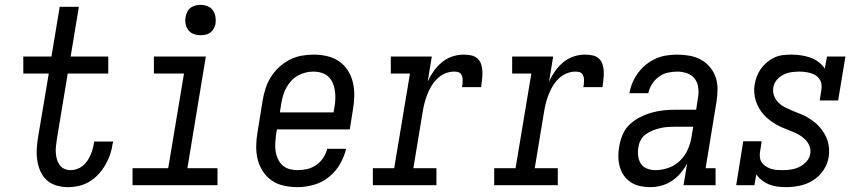

<svg xmlns="http://www.w3.org/2000/svg" viewBox="-20 -763 3540 791"><path d="M259 8Q235 8 212 1Q189 -6 172.5 -21Q156 -36 146.5 -57.5Q137 -79 133.5 -102.5Q130 -126 131.5 -150.5Q133 -175 137 -199L181 -460H76V-530H192L226 -735H305L271 -530H426V-460H259L214 -188Q212 -174 210.5 -160Q209 -146 210 -132.5Q211 -119 214.5 -106.5Q218 -94 225.5 -83.5Q233 -73 245 -67.5Q257 -62 271 -62Q284 -62 297 -66.5Q310 -71 320.5 -79.5Q331 -88 339 -99.5Q347 -111 352.5 -123.5Q358 -136 361.5 -148.5Q365 -161 367 -174Q367 -176 367.5 -177.5Q368 -179 368 -180H446Q446 -178 445.5 -175.5Q445 -173 444 -171Q441 -148 433.5 -126Q426 -104 414 -83.5Q402 -63 385.5 -45Q369 -27 348 -14.5Q327 -2 304.5 3Q282 8 259 8Z M526 0V-70H673L738 -460H614V-530H828L752 -70H876V0ZM806 -618Q791 -618 777.5 -623Q764 -628 755.5 -639.5Q747 -651 744.5 -665.5Q742 -680 745 -695Q747 -705 752 -715Q757 -725 766 -731.5Q775 -738 785.5 -740.5Q796 -743 806 -743Q821 -743 835 -737.5Q849 -732 857 -720.5Q865 -709 867.5 -694.5Q870 -680 868 -665Q866 -655 860.5 -645Q855 -635 846 -628.5Q837 -622 826.5 -620Q816 -618 806 -618Z M1206 8Q1177 8 1149.5 2Q1122 -4 1100 -19Q1078 -34 1063 -57Q1048 -80 1041.5 -106.5Q1035 -133 1035.5 -162Q1036 -191 1041 -219L1062 -349Q1066 -374 1074 -398.5Q1082 -423 1096 -445.5Q1110 -468 1130 -486.5Q1150 -505 1173.5 -517Q1197 -529 1222.5 -533.5Q1248 -538 1273 -538Q1301 -538 1328.5 -531.5Q1356 -525 1377.5 -510Q1399 -495 1413.5 -472Q1428 -449 1434 -422.5Q1440 -396 1439.5 -367.5Q1439 -339 1434 -311L1421 -230H1121L1117 -208Q1115 -191 1114 -173.5Q1113 -156 1115.5 -139.5Q1118 -123 1125 -108Q1132 -93 1144 -82Q1156 -71 1172.5 -66.5Q1189 -62 1206 -62Q1226 -62 1245.5 -66.5Q1265 -71 1282.5 -83Q1300 -95 1311.5 -112.5Q1323 -130 1328 -150H1406Q1398 -117 1380 -86Q1362 -55 1334 -33Q1306 -11 1272.5 -1.5Q1239 8 1206 8ZM1133 -300H1354L1358 -322Q1361 -339 1361.5 -356.5Q1362 -374 1359.5 -390.5Q1357 -407 1350.5 -422Q1344 -437 1332.5 -447.5Q1321 -458 1305 -463Q1289 -468 1271 -468Q1255 -468 1238.5 -464Q1222 -460 1207 -451.5Q1192 -443 1180 -430Q1168 -417 1159.5 -401.5Q1151 -386 1146.5 -370Q1142 -354 1139 -338Z M1516 0V-70H1604L1669 -460H1590V-530H1759L1742 -427Q1752 -449 1766.5 -469.5Q1781 -490 1800 -506Q1819 -522 1842.5 -530Q1866 -538 1889 -538Q1905 -538 1920.5 -535Q1936 -532 1947 -522Q1958 -512 1962.5 -497.5Q1967 -483 1967.5 -467.5Q1968 -452 1966 -436Q1964 -420 1962 -404H1883Q1885 -412 1885.5 -419Q1886 -426 1886 -433.5Q1886 -441 1884 -448Q1882 -455 1877.5 -460Q1873 -465 1865.5 -466.5Q1858 -468 1851 -468Q1832 -468 1814 -460.5Q1796 -453 1781.5 -439Q1767 -425 1757 -408Q1747 -391 1740 -373Q1733 -355 1728.5 -337Q1724 -319 1721 -300L1683 -70H1778V0Z M2016 0V-70H2104L2169 -460H2090V-530H2259L2242 -427Q2252 -449 2266.5 -469.5Q2281 -490 2300 -506Q2319 -522 2342.5 -530Q2366 -538 2389 -538Q2405 -538 2420.5 -535Q2436 -532 2447 -522Q2458 -512 2462.5 -497.5Q2467 -483 2467.5 -467.5Q2468 -452 2466 -436Q2464 -420 2462 -404H2383Q2385 -412 2385.5 -419Q2386 -426 2386 -433.5Q2386 -441 2384 -448Q2382 -455 2377.5 -460Q2373 -465 2365.5 -466.5Q2358 -468 2351 -468Q2332 -468 2314 -460.5Q2296 -453 2281.5 -439Q2267 -425 2257 -408Q2247 -391 2240 -373Q2233 -355 2228.5 -337Q2224 -319 2221 -300L2183 -70H2278V0Z M2658 8Q2637 8 2616.5 3.5Q2596 -1 2579 -12Q2562 -23 2550.5 -39.5Q2539 -56 2533.5 -75.5Q2528 -95 2527.5 -116.5Q2527 -138 2531 -159Q2535 -184 2545 -208Q2555 -232 2574 -250Q2593 -268 2616.5 -280Q2640 -292 2665 -299Q2690 -306 2714.5 -308.5Q2739 -311 2763 -311H2848L2855 -357Q2859 -378 2857 -399.5Q2855 -421 2843 -437.5Q2831 -454 2811 -461Q2791 -468 2770 -468Q2750 -468 2730.5 -463.5Q2711 -459 2694 -446.5Q2677 -434 2666 -416.5Q2655 -399 2651 -379H2573Q2577 -402 2586 -423Q2595 -444 2609 -463Q2623 -482 2641.5 -497Q2660 -512 2681.5 -521.5Q2703 -531 2725.5 -534.5Q2748 -538 2770 -538Q2795 -538 2820.5 -533.5Q2846 -529 2867 -517.5Q2888 -506 2904 -487.5Q2920 -469 2928 -446Q2936 -423 2936 -397Q2936 -371 2932 -345L2887 -70H2928V0H2796L2811 -90Q2800 -69 2784 -50Q2768 -31 2747.5 -17.5Q2727 -4 2704 2Q2681 8 2658 8ZM2680 -62Q2707 -62 2734 -71.5Q2761 -81 2781.5 -101Q2802 -121 2813.5 -147Q2825 -173 2829 -200L2836 -241H2763Q2748 -241 2732.5 -240Q2717 -239 2701.5 -235.5Q2686 -232 2670.5 -226Q2655 -220 2641.5 -210.5Q2628 -201 2620 -186.5Q2612 -172 2610 -156Q2607 -139 2609 -121Q2611 -103 2620 -89Q2629 -75 2645.5 -68.5Q2662 -62 2680 -62Z M3217 8Q3199 8 3181 5.5Q3163 3 3147.5 -3.5Q3132 -10 3118.5 -20.5Q3105 -31 3096 -45L3088 0H3013L3042 -181H3118L3111 -136Q3109 -124 3111 -112.5Q3113 -101 3119.5 -92Q3126 -83 3136 -77Q3146 -71 3156.5 -67.5Q3167 -64 3179 -63Q3191 -62 3203 -62Q3203 -62 3203 -62Q3203 -62 3204 -62Q3221 -62 3238.5 -64.5Q3256 -67 3272.5 -75Q3289 -83 3302 -97Q3315 -111 3318 -129Q3321 -147 3314.5 -162.5Q3308 -178 3296 -189.5Q3284 -201 3269.5 -209Q3255 -217 3239.5 -223Q3224 -229 3208 -235.5Q3192 -242 3178 -250Q3164 -258 3151 -268Q3138 -278 3127 -290Q3116 -302 3107.5 -316.5Q3099 -331 3094 -347Q3089 -363 3087.5 -380Q3086 -397 3089 -415Q3092 -433 3098.5 -449.5Q3105 -466 3115.5 -480.5Q3126 -495 3140.5 -507Q3155 -519 3171.5 -526.5Q3188 -534 3205.5 -536Q3223 -538 3240 -538Q3260 -538 3280.5 -535Q3301 -532 3319 -525.5Q3337 -519 3352.5 -507.5Q3368 -496 3378 -480L3387 -530H3463L3433 -349H3357L3364 -394Q3366 -406 3364 -417.5Q3362 -429 3355.5 -438Q3349 -447 3339.5 -453Q3330 -459 3319 -462Q3308 -465 3296.5 -466.5Q3285 -468 3273 -468Q3256 -468 3239.5 -465.5Q3223 -463 3207 -455Q3191 -447 3179.5 -433Q3168 -419 3166 -402Q3163 -384 3169 -368.5Q3175 -353 3186.5 -341Q3198 -329 3213 -321.5Q3228 -314 3243 -307.5Q3258 -301 3274 -295Q3290 -289 3304 -281Q3318 -273 3331.5 -263Q3345 -253 3355.5 -241Q3366 -229 3375 -214.5Q3384 -200 3389 -184.5Q3394 -169 3395.5 -151.5Q3397 -134 3394 -117Q3390 -88 3372.5 -62Q3355 -36 3329.5 -20Q3304 -4 3275 2Q3246 8 3218 8Z"/></svg>

Font: Iosevka Slab Oblique
Style: Regular
Weight: 400
Italic angle: -9°
Monospace: yes
Designer: Belleve Invis
Foundry: Belleve Invis
Version: Version 11.1.1; ttfautohint (v1.8.3)